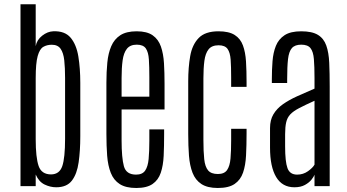

<svg xmlns="http://www.w3.org/2000/svg" viewBox="-20 -891 1663 919"><path d="M249 5.4Q220.7 5.4 193.4 -7.8Q166 -21 150.9 -55.7V0H78.1V-870.6H150.9V-669.9Q156.2 -700.2 181.9 -720.2Q207.5 -740.2 234.4 -741.2Q290 -743.7 317.9 -710.7Q345.7 -677.7 355 -620.8Q364.3 -564 364.3 -494.1V-239.3Q364.3 -169.4 356.4 -114Q348.6 -58.6 324.2 -26.6Q299.8 5.4 249 5.4ZM224.6 -56.2Q264.6 -56.6 278.1 -95.9Q291.5 -135.3 291.5 -227.5V-518.1Q291.5 -566.4 287.6 -602.1Q283.7 -637.7 270.3 -657.2Q256.8 -676.8 228 -676.8Q204.6 -676.8 187.3 -666.7Q169.9 -656.7 160.4 -622.8Q150.9 -588.9 150.9 -517.1V-224.6Q150.9 -137.2 164.8 -96.7Q178.7 -56.2 224.6 -56.2Z M632.3 8.8Q582 8.8 553 -10Q523.9 -28.8 510.3 -63.5Q496.6 -98.1 492.9 -145.5Q489.3 -192.9 489.3 -249.5V-495.1Q489.3 -546.9 493.7 -591.6Q498 -636.2 512.5 -669.9Q526.9 -703.6 555.9 -722.4Q585 -741.2 634.3 -741.2Q683.6 -741.2 710.9 -721.9Q738.3 -702.6 750.2 -668.2Q762.2 -633.8 764.9 -588.1Q767.6 -542.5 767.6 -489.3V-367.2H562V-219.7Q562 -135.7 573 -95.5Q584 -55.2 631.3 -55.2Q661.6 -55.2 674.8 -74.5Q688 -93.8 691.4 -129.9Q694.8 -166 694.8 -216.8V-271.5H765.6V-247.6Q765.6 -191.9 763.4 -145.3Q761.2 -98.6 749.5 -64Q737.8 -29.3 710.2 -10.3Q682.6 8.8 632.3 8.8ZM562 -428.2H694.8V-521.5Q694.8 -571.8 692.6 -606.4Q690.4 -641.1 678 -659.2Q665.5 -677.2 634.8 -677.2Q603 -677.2 587.4 -657.5Q571.8 -637.7 566.9 -601.8Q562 -565.9 562 -517.6Z M1022.5 8.8Q972.7 8.8 943.8 -10.3Q915 -29.3 901.6 -64Q888.2 -98.6 884.5 -145.8Q880.9 -192.9 880.9 -249.5V-502Q880.9 -568.4 890.4 -622.6Q899.9 -676.8 930.9 -709Q961.9 -741.2 1025.9 -741.2Q1075.7 -741.2 1103.3 -723.6Q1130.9 -706.1 1142.8 -673.6Q1154.8 -641.1 1157.5 -596.4Q1160.2 -551.8 1160.2 -498V-475.1H1086.4V-520Q1086.4 -571.3 1084 -605.5Q1081.5 -639.6 1069.1 -657Q1056.6 -674.3 1026.4 -674.3Q993.7 -674.3 978.3 -654.8Q962.9 -635.3 958.3 -599.9Q953.6 -564.5 953.6 -516.1V-222.2Q953.6 -165.5 957.5 -129.2Q961.4 -92.8 976.1 -75.4Q990.7 -58.1 1022.9 -58.1Q1053.7 -58.1 1066.9 -77.1Q1080.1 -96.2 1083.3 -132.1Q1086.4 -168 1086.4 -219.2V-274.4H1160.2V-252.4Q1160.2 -195.3 1157.7 -147.5Q1155.3 -99.6 1143.3 -64.7Q1131.3 -29.8 1103 -10.5Q1074.7 8.8 1022.5 8.8Z M1389.2 5.4Q1331.1 5.4 1301.8 -43.7Q1272.5 -92.8 1272.5 -184.1V-277.8Q1272.5 -316.9 1288.8 -344.2Q1305.2 -371.6 1334.2 -392.1Q1363.3 -412.6 1402.1 -430.2Q1440.9 -447.8 1485.4 -466.8V-516.6Q1485.4 -572.8 1482.4 -608.2Q1479.5 -643.6 1466.3 -660.4Q1453.1 -677.2 1421.9 -677.2Q1391.6 -677.2 1377.2 -660.9Q1362.8 -644.5 1358.6 -608.2Q1354.5 -571.8 1354.5 -511.7V-493.7H1281.2V-513.2Q1281.2 -557.1 1284.4 -598.1Q1287.6 -639.2 1300.5 -671.4Q1313.5 -703.6 1342 -722.4Q1370.6 -741.2 1421.9 -741.2Q1473.6 -741.2 1501.7 -724.1Q1529.8 -707 1541.7 -673.3Q1553.7 -639.6 1555.9 -590.3Q1558.1 -541 1558.1 -476.6V0H1485.4V-54.7Q1482.4 -45.9 1471.2 -31.5Q1460 -17.1 1439.7 -5.9Q1419.4 5.4 1389.2 5.4ZM1402.3 -55.2Q1431.2 -55.2 1454.1 -71.5Q1477.1 -87.9 1485.4 -103V-408.7Q1439.9 -388.2 1411.9 -373.5Q1383.8 -358.9 1369.4 -343.5Q1355 -328.1 1349.9 -305.9Q1344.7 -283.7 1344.7 -248.5V-190.4Q1344.7 -117.2 1356 -86.2Q1367.2 -55.2 1402.3 -55.2Z"/></svg>

Font: Antonio Thin
Style: Regular
Weight: 250
Designer: Vernon Adams
Foundry: Vernon Adams
Version: Version 1.002